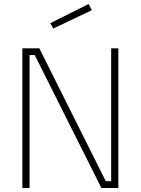

<svg xmlns="http://www.w3.org/2000/svg" viewBox="-20 -942 705 962"><path d="M92 0V-700H177L510 -34H537V-700H573V0H488L154 -666H128V0ZM247 -799 232 -826 424 -922 440 -891Z"/></svg>

Font: TitilliumWeb ExtraLight
Style: Regular
Weight: 400
Designer: Mohamed Gaber, Accademia di Belle Arti di Urbino and others
Foundry: Kief Type Foundry, Accademia di Belle Arti di Urbino and others
Version: Version 3.000; ttfautohint (v1.8.2)